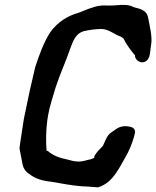

<svg xmlns="http://www.w3.org/2000/svg" viewBox="-20 -783 658 808"><path d="M80 -280 65 -182C64 -177 63 -167 62 -159C67 -135 71 -113 75 -91C78 -75 89 -59 103 -51C127 -32 156 -22 197 -18C237 -11 284 -2 324 1L347 2L386 5H394C458 -15 484 -82 518 -140C533 -171 543 -200 548 -224C550 -240 540 -249 519 -251C500 -254 482 -250 466 -238C434 -216 435 -219 413 -169C400 -156 388 -144 378 -128L376 -118C372 -117 367 -115 363 -113C346 -110 330 -103 310 -103C289 -104 278 -108 262 -112C230 -118 200 -130 181 -148H176C173 -186 173 -232 179 -276L182 -296C189 -337 203 -376 214 -415C236 -481 254 -516 275 -577C288 -613 300 -643 333 -652C356 -657 381 -661 408 -661C436 -661 465 -636 488 -629L499 -622C512 -595 530 -572 548 -550C548 -525 583 -508 602 -533C613 -548 612 -571 615 -588L616 -595C622 -629 609 -676 604 -706C603 -709 602 -711 602 -714C597 -733 581 -743 557 -749C551 -750 546 -752 540 -754C525 -763 497 -764 471 -761C452 -759 431 -760 411 -760C388 -759 368 -751 350 -745C337 -740 325 -735 313 -730C262 -716 222 -689 192 -648C165 -607 146 -555 128 -500C112 -434 97 -365 84 -300Z"/></svg>

Font: Vapor
Style: Obl
Weight: 400
Foundry: Cannot Into Space Fonts
Version: Version 0.179